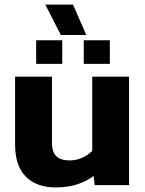

<svg xmlns="http://www.w3.org/2000/svg" viewBox="-20 -809 635 839"><path d="M178 -789H299L357 -656H246ZM138 -633H252V-530H138ZM346 -633H460V-530H346ZM46 -176V-474H207V-185Q207 -145 226 -126.5Q245 -108 285 -108Q313 -108 339 -119.5Q365 -131 383 -150V-474H544V0H394L389 -40Q322 10 224 10Q139 10 92.5 -37.5Q46 -85 46 -176Z"/></svg>

Font: Kanit SemiBold
Style: Regular
Weight: 600
Designer: Katatrad Team
Foundry: CadsonDemak
Version: Version 1.030